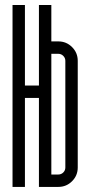

<svg xmlns="http://www.w3.org/2000/svg" viewBox="-20 -734 354 754"><path d="M77.9 -349.4V0H29.2V-714.3H77.9V-398.2H132.9V-714.3H181.6V-571.4Q181.6 -571.4 209.1 -571.4Q240.7 -571.4 263 -549.1Q285.3 -526.9 285.3 -495.2V-76.2Q285.3 -44.6 263 -22.3Q240.7 0 209.1 0H132.9V-349.4Q132.9 -349.4 77.9 -349.4ZM181.6 -522.7V-48.7Q181.6 -48.7 209.1 -48.7Q220.3 -48.7 228.4 -56.6Q236.6 -64.6 236.6 -76.2V-495.2Q236.6 -506.5 228.4 -514.6Q220.3 -522.7 209.1 -522.7Z"/></svg>

Font: Marapfhont
Style: Book
Weight: 400
Version: Version 0.15